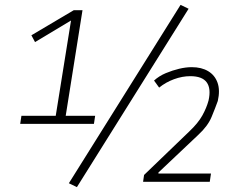

<svg xmlns="http://www.w3.org/2000/svg" viewBox="-20 -747 989 789"><path d="M63 -238 68 -271H209L274 -676L284 -670L124 -574L109 -602L283 -705H319L250 -271H371L366 -238ZM296 22 263 6 722 -727 755 -711ZM568 0 572 -28 758 -207Q794 -241 811.5 -272.5Q829 -304 837 -334Q848 -383 829.5 -408.5Q811 -434 762 -434Q729 -434 695 -421.5Q661 -409 634 -387L613 -416Q634 -435 661.5 -446.5Q689 -458 716.5 -464.5Q744 -471 768 -471Q808 -471 835.5 -454.5Q863 -438 874 -407Q885 -376 875 -332Q865 -304 849.5 -266.5Q834 -229 795 -193L631 -38V-34H847L842 0Z"/></svg>

Font: Nunito Sans 7pt Condensed ExtraLight
Style: Italic
Weight: 250
Width: 3
Italic angle: -9°
Designer: Vernon Adams
Foundry: Vernon Adams
Version: Version 3.101;gftools[0.9.27]